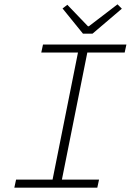

<svg xmlns="http://www.w3.org/2000/svg" viewBox="-20 -864 640 884"><path d="M46 0 54 -37H222L339 -622H170L178 -659H562L554 -622H382L265 -37H436L428 0ZM362 -709 268 -825 290 -842 385 -743H389L521 -844L541 -824L406 -709Z"/></svg>

Font: Source Code Pro Light
Style: Italic
Weight: 300
Italic angle: -11°
Monospace: yes
Designer: Paul D. Hunt, Teo Tuominen
Foundry: Adobe Systems Incorporated
Version: Version 1.050;PS 1.000;hotconv 16.6.51;makeotf.lib2.5.65220